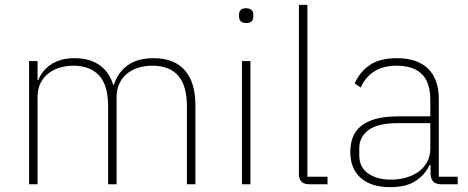

<svg xmlns="http://www.w3.org/2000/svg" viewBox="-20 -760 1930 792"><path d="M100 0V-508H135V-430H138Q145 -448 157.5 -464Q170 -480 188 -492.5Q206 -505 230.5 -512.5Q255 -520 288 -520Q348 -520 389 -492.5Q430 -465 447 -410H450Q464 -458 504.5 -489Q545 -520 614 -520Q698 -520 742 -470.5Q786 -421 786 -326V0H751V-321Q751 -407 715 -448Q679 -489 607 -489Q578 -489 551.5 -481Q525 -473 505 -457Q485 -441 473 -416.5Q461 -392 461 -360V0H426V-321Q426 -408 389 -448.5Q352 -489 282 -489Q253 -489 226.5 -481Q200 -473 179.5 -457Q159 -441 147 -417Q135 -393 135 -361V0Z M996 -665Q980 -665 973 -672.5Q966 -680 966 -691V-700Q966 -711 972.5 -718.5Q979 -726 995 -726Q1011 -726 1018 -718.5Q1025 -711 1025 -700V-691Q1025 -680 1018.5 -672.5Q1012 -665 996 -665ZM978 -508H1013V0H978Z M1256 0Q1213 0 1213 -42V-740H1248V-31H1331V0Z M1799 0Q1758 0 1756 -42V-79H1752Q1734 -40 1695 -14Q1656 12 1590 12Q1511 12 1468 -26Q1425 -64 1425 -133Q1425 -166 1435 -193Q1445 -220 1468.5 -239.5Q1492 -259 1529.5 -269.5Q1567 -280 1622 -280H1755V-348Q1755 -420 1720 -454.5Q1685 -489 1616 -489Q1509 -489 1468 -399L1443 -416Q1464 -463 1505 -491.5Q1546 -520 1617 -520Q1702 -520 1746 -476.5Q1790 -433 1790 -352V-31H1868V0ZM1593 -19Q1626 -19 1655.5 -27.5Q1685 -36 1707 -52Q1729 -68 1742 -92Q1755 -116 1755 -148V-252H1622Q1538 -252 1500 -223.5Q1462 -195 1462 -148V-120Q1462 -70 1498.5 -44.5Q1535 -19 1593 -19Z"/></svg>

Font: IBM Plex Sans Arabic ExtLt
Style: Regular
Weight: 200
Designer: Mike Abbink, Paul van der Laan, Pieter van Rosmalen, Wael Morcos, Khajak Apelian
Foundry: Bold Monday
Version: Version 1.2